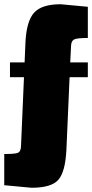

<svg xmlns="http://www.w3.org/2000/svg" viewBox="-44 -690 435 905"><path d="M370 -326H284L269 16Q264 119 231.5 157Q199 195 104 195L-24 183V36Q28 36 41 30Q54 24 55 0L69 -326H3V-396H72L76 -491Q81 -591 117 -630.5Q153 -670 242 -670L370 -658V-511Q321 -511 306.5 -504.5Q292 -498 291 -475L287 -396H370Z"/></svg>

Font: Titillium Web
Style: Black
Weight: 900
Version: Version 1.001;PS 35.000;hotconv 1.0.70;makeotf.lib2.5.55311